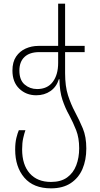

<svg xmlns="http://www.w3.org/2000/svg" viewBox="-20 -780 546 1050"><path d="M259 250Q163 250 113 191.5Q63 133 63 38Q63 1 69.5 -25.5Q76 -52 83 -68H119Q113 -51 107 -25Q101 1 101 37Q101 121 142.5 168Q184 215 259 215Q313 215 347 190.5Q381 166 397 124Q413 82 413 31Q413 -26 396.5 -68Q380 -110 358 -151Q337 -188 321.5 -234Q306 -280 305 -347H302Q289 -305 256 -282Q223 -259 178 -259Q123 -259 85.5 -295Q48 -331 48 -394Q48 -441 68 -470.5Q88 -500 120.5 -514.5Q153 -529 190 -529H298V-760H336V-529H443V-495H336V-380Q336 -308 352 -258.5Q368 -209 390 -168Q414 -123 433 -77.5Q452 -32 452 32Q452 95 431 144Q410 193 367 221.5Q324 250 259 250ZM183 -293Q239 -293 268.5 -332Q298 -371 298 -436V-495H195Q142 -495 114 -468.5Q86 -442 86 -394Q86 -342 115 -317.5Q144 -293 183 -293Z"/></svg>

Font: Noto Sans Georgian SemiCondensed ExtraLight
Style: Regular
Weight: 200
Width: 4
Designer: Monotype Design Team, Akaki Razmadze
Foundry: Google LLC
Version: Version 2.005; ttfautohint (v1.8.4.7-5d5b)